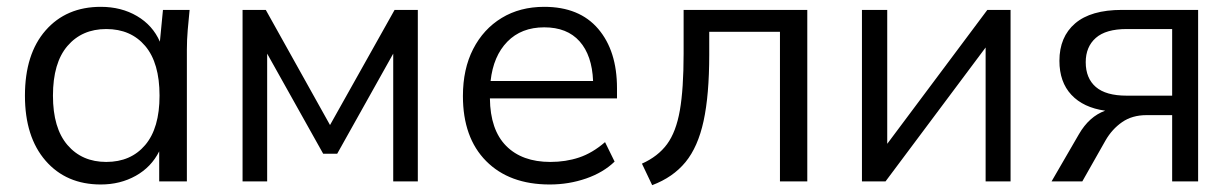

<svg xmlns="http://www.w3.org/2000/svg" viewBox="-20 -531 3607 562"><path d="M275 9Q174 9 113.5 -60.5Q53 -130 53 -251Q53 -373 113.5 -442Q174 -511 275 -511Q335 -511 381 -484Q427 -457 448 -409L457 -502H535Q532 -473 529.5 -443.5Q527 -414 527 -386V0H446V-88Q423 -42 377.5 -16.5Q332 9 275 9ZM291 -57Q363 -57 405 -106.5Q447 -156 447 -251Q447 -347 405 -396.5Q363 -446 291 -446Q220 -446 177.5 -396.5Q135 -347 135 -251Q135 -156 177.5 -106.5Q220 -57 291 -57Z M690 0V-502H758L946 -165L1135 -502H1203V0H1131V-374L967 -81H926L762 -374V0Z M1589 9Q1471 9 1403 -59.5Q1335 -128 1335 -250Q1335 -329 1365 -387.5Q1395 -446 1448.5 -478.5Q1502 -511 1573 -511Q1676 -511 1731 -446.5Q1786 -382 1786 -273V-243H1414Q1415 -151 1461.5 -104Q1508 -57 1591 -57Q1636 -57 1675 -70Q1714 -83 1751 -115L1779 -58Q1746 -26 1695.5 -8.5Q1645 9 1589 9ZM1573 -451Q1506 -451 1465 -409Q1424 -367 1416 -294H1716Q1713 -369 1676.5 -410Q1640 -451 1573 -451Z M1889 11 1859 -52Q1906 -73 1932.5 -109Q1959 -145 1970 -208Q1981 -271 1981 -374V-502H2343V0H2263V-438H2056V-371Q2056 -253 2039.5 -177Q2023 -101 1986.5 -56.5Q1950 -12 1889 11Z M2503 0V-502H2577V-110L2870 -502H2938V0H2865V-392L2572 0Z M3058 0 3138 -138Q3168 -190 3215 -207Q3151 -216 3116 -253.5Q3081 -291 3081 -353Q3081 -423 3127 -462.5Q3173 -502 3264 -502H3487V0H3411V-194H3336Q3294 -194 3264.5 -173.5Q3235 -153 3216 -120L3148 0ZM3278 -251H3411V-446H3278Q3217 -446 3187.5 -420Q3158 -394 3158 -349Q3158 -302 3187.5 -276.5Q3217 -251 3278 -251Z"/></svg>

Font: Mulish
Style: Regular
Weight: 400
Designer: Vernon Adams
Foundry: Vernon Adams
Version: Version 3.603; ttfautohint (v1.8.3)